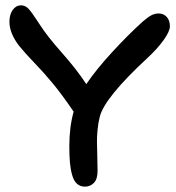

<svg xmlns="http://www.w3.org/2000/svg" viewBox="-20 -742 654 714"><path d="M295.9 -47.9Q278.3 -47.9 266.4 -58.6Q254.4 -69.3 248.3 -91.1Q242.2 -112.8 240 -137.9Q237.8 -163.1 237.8 -199.2Q237.8 -269 253.9 -327.1L252.9 -328.1Q208.5 -393.1 174.8 -433.6Q141.1 -474.1 107.7 -508.5Q74.2 -543 49.8 -573.2Q15.1 -619.1 15.1 -661.1Q15.1 -688 27.3 -705.1Q39.6 -722.2 58.1 -722.2Q74.2 -722.2 86.4 -709Q98.6 -695.8 121.6 -660.2Q125 -654.8 127 -651.9Q155.8 -606.9 210.7 -545.2Q265.6 -483.4 300.8 -429.2Q338.4 -484.4 397.7 -548.8Q457 -613.3 511.2 -662.1Q529.8 -678.2 542.7 -685.1Q555.7 -691.9 569.8 -691.9Q588.4 -691.9 600.1 -679Q611.8 -666 611.8 -644Q611.8 -625.5 588.4 -592.8Q564.9 -560.1 527.8 -525.9Q368.7 -378.4 351.1 -308.1Q345.2 -285.2 342.8 -259.3Q340.3 -233.4 340.6 -214.4Q340.8 -195.3 341.8 -161.4Q342.8 -127.4 342.8 -106Q342.8 -75.7 329.1 -61.8Q315.4 -47.9 295.9 -47.9Z"/></svg>

Font: Shantell Sans Irregular Bouncy
Style: Regular
Weight: 500
Designer: Stephen Nixon, Anya Danilova, Shantell Martin
Foundry: Arrow Type
Version: Version 1.006;[9816181b4]